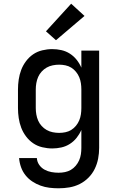

<svg xmlns="http://www.w3.org/2000/svg" viewBox="-20 -793 640 1036"><path d="M296 223Q271 223 246.5 220Q222 217 198.5 208.5Q175 200 154 186Q133 172 117.5 152.5Q102 133 93.5 109Q85 85 83 60H179Q180 80 191.5 96.5Q203 113 220.5 122.5Q238 132 257.5 135.5Q277 139 296 139Q314 139 331 135.5Q348 132 362.5 123.5Q377 115 388.5 101.5Q400 88 407 72Q414 56 416.5 39Q419 22 419 5V-92Q409 -69 393.5 -49.5Q378 -30 357 -16.5Q336 -3 311.5 2.5Q287 8 262 8Q235 8 208 1.5Q181 -5 159 -20Q137 -35 120.5 -57Q104 -79 94.5 -104Q85 -129 81 -156Q77 -183 77 -210V-310Q77 -337 81 -364Q85 -391 94.5 -416Q104 -441 120.5 -463Q137 -485 159 -500Q181 -515 208 -521.5Q235 -528 262 -528Q287 -528 311.5 -522.5Q336 -517 357 -503.5Q378 -490 393.5 -470.5Q409 -451 419 -428V-520H515V5Q515 34 509.5 63Q504 92 491 118.5Q478 145 457 166Q436 187 410 200Q384 213 355 218Q326 223 296 223ZM299 -76Q316 -76 333 -79.5Q350 -83 364.5 -92Q379 -101 390 -114.5Q401 -128 407.5 -143.5Q414 -159 416.5 -176Q419 -193 419 -210V-310Q419 -327 416.5 -344Q414 -361 407.5 -376.5Q401 -392 390 -405.5Q379 -419 364.5 -428Q350 -437 333 -440.5Q316 -444 299 -444Q282 -444 264.5 -440.5Q247 -437 232 -428.5Q217 -420 205 -407Q193 -394 186 -378Q179 -362 176 -344.5Q173 -327 173 -310V-210Q173 -193 176 -175.5Q179 -158 186 -142Q193 -126 205 -113Q217 -100 232 -91.5Q247 -83 264.5 -79.5Q282 -76 299 -76ZM282 -576 228 -624 364 -773 436 -707Z"/></svg>

Font: Iosevka Custom Medium Extended
Style: Regular
Weight: 500
Width: 7
Monospace: yes
Designer: Belleve Invis
Foundry: Belleve Invis
Version: Version 11.2.4; ttfautohint (v1.8.4)